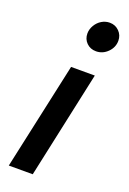

<svg xmlns="http://www.w3.org/2000/svg" viewBox="-144 -793 567 844"><g transform="rotate(20 139.5 -371.0)"><path d="M202 -603Q175 -603 157.5 -620.5Q140 -638 140 -664Q140 -684 151 -702.5Q162 -721 179.5 -731.5Q197 -742 217 -742Q243 -742 261 -724Q279 -706 279 -680Q279 -649 256 -626Q233 -603 202 -603ZM14 0 123 -501H234L126 0Z"/></g></svg>

Font: Red Hat Text SemiBold
Style: Italic
Weight: 600
Italic angle: -12°
Designer: Pentagram, MCKL
Foundry: Pentagram, MCKL
Version: Version 1.023